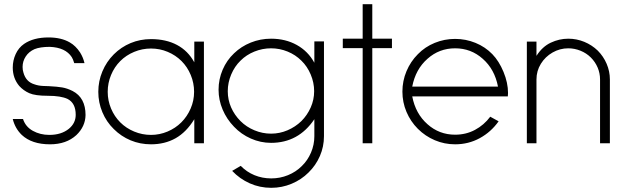

<svg xmlns="http://www.w3.org/2000/svg" viewBox="-20 -685 2976 918"><path d="M219 5Q132 5 84 -40Q52 -71 41 -116H90Q102 -79 137 -59.5Q172 -40 216 -40Q273 -40 309 -69Q342 -96 342 -136Q342 -192 303 -212Q271 -227 209 -227Q148 -227 120 -239.5Q92 -252 72 -274Q41 -311 41 -362Q41 -396 55 -426.5Q69 -457 95 -475Q140 -506 212 -506Q273 -506 314 -482Q342 -466 363 -434Q378 -410 384 -383H335Q329 -403 323 -412Q293 -458 218 -461Q172 -461 145 -450Q118 -438 103 -415Q88 -392 88 -365Q88 -350 92 -338Q104 -294 144 -282Q163 -275 186.5 -274Q210 -273 214 -273Q253 -271 277 -267Q301 -263 327 -250Q389 -218 389 -135Q388 -80 345 -39Q297 5 219 5Z M909 0V-115Q871 -53 819.5 -24Q768 5 702 5Q650 5 604.5 -14Q559 -33 524 -68Q489 -102 469.5 -148.5Q450 -195 450 -246Q450 -297 469.5 -343.5Q489 -390 524 -425Q559 -460 604.5 -479Q650 -498 702 -498Q774 -498 826.5 -470Q879 -442 909 -387V-486H955V0ZM555 -393Q527 -365 511 -326.5Q495 -288 495 -246Q495 -204 511 -166Q527 -128 555 -100Q583 -72 621.5 -56Q660 -40 702 -40Q743 -40 781 -56Q819 -72 847 -100Q875 -128 891.5 -166Q908 -204 908 -246Q908 -288 892 -326.5Q876 -365 848 -393Q820 -421 782 -437Q744 -453 702 -453Q660 -453 621.5 -437Q583 -421 555 -393Z M1090 132 1131 108Q1159 137 1196.5 152.5Q1234 168 1277 168Q1319 168 1357 152.5Q1395 137 1423 109Q1451 82 1467 44.5Q1483 7 1483 -34V-115Q1407 -2 1276 -2Q1226 -2 1179.5 -22.5Q1133 -43 1099 -79Q1064 -115 1044.5 -161Q1025 -207 1025 -256Q1025 -306 1044.5 -351.5Q1064 -397 1099 -430Q1133 -463 1179 -481.5Q1225 -500 1276 -500Q1345 -500 1399 -470Q1453 -440 1483 -385V-487H1529V-34Q1529 16 1509.5 61Q1490 106 1455 140Q1421 174 1374.5 193.5Q1328 213 1277 213Q1222 213 1174 191.5Q1126 170 1090 132ZM1130 -395Q1102 -368 1085.5 -329Q1069 -290 1069 -249Q1069 -208 1085 -171.5Q1101 -135 1130 -106Q1158 -78 1196.5 -62Q1235 -46 1276 -46Q1317 -46 1354.5 -62Q1392 -78 1421 -106Q1449 -134 1465.5 -171Q1482 -208 1482 -249Q1482 -290 1465.5 -329Q1449 -368 1421 -395Q1393 -423 1355 -438.5Q1317 -454 1276 -454Q1235 -454 1196.5 -438.5Q1158 -423 1130 -395Z M1760 -455V0H1714V-455H1619V-500H1714V-665H1760V-500H1854V-455Z M1951 -224Q1967 -141 2024 -91Q2080 -41 2156 -41Q2208 -41 2251 -64Q2294 -87 2324 -127L2364 -105Q2328 -54 2274 -24.5Q2220 5 2156 5Q2105 5 2059 -14.5Q2013 -34 1978 -69Q1943 -104 1923.5 -150Q1904 -196 1904 -247Q1904 -298 1923.5 -344.5Q1943 -391 1978 -426Q2012 -461 2058.5 -480Q2105 -499 2156 -499Q2207 -499 2253.5 -480Q2300 -461 2334 -426Q2366 -393 2387.5 -341Q2409 -289 2409 -240L2408 -224ZM2024 -404Q1967 -354 1951 -271H2361Q2345 -354 2288 -404Q2232 -454 2156 -454Q2080 -454 2024 -404Z M2849 0V-305Q2849 -335 2837.5 -362Q2826 -389 2805 -410Q2784 -431 2755.5 -442.5Q2727 -454 2697 -454Q2657 -454 2622 -434Q2587 -414 2566 -380Q2545 -346 2545 -305V0H2499V-486H2545V-418Q2573 -462 2613.5 -481Q2654 -500 2697 -500Q2737 -500 2773.5 -485Q2810 -470 2838 -443Q2865 -416 2880.5 -380Q2896 -344 2896 -305V0Z"/></svg>

Font: Sulphur Point Light
Style: Regular
Weight: 300
Designer: Noponies / Dale Sattler
Foundry: Noponies
Version: Version 1.000; ttfautohint (v1.8)